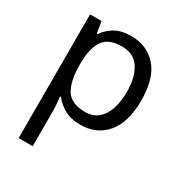

<svg xmlns="http://www.w3.org/2000/svg" viewBox="-183 -674 980 1043"><g transform="rotate(30 307.5 -153.0)"><path d="M340 -546Q439 -546 499.5 -477Q560 -408 560 -269Q560 -132 499.5 -61Q439 10 339 10Q277 10 236.5 -13.5Q196 -37 173 -68H167Q169 -51 171 -25Q173 1 173 20V240H85V-536H157L169 -463H173Q197 -498 236 -522Q275 -546 340 -546ZM324 -472Q242 -472 208.5 -426Q175 -380 173 -286V-269Q173 -170 205.5 -116.5Q238 -63 326 -63Q375 -63 406.5 -90Q438 -117 453.5 -163.5Q469 -210 469 -270Q469 -362 433.5 -417Q398 -472 324 -472Z"/></g></svg>

Font: Noto Sans Buhid
Style: Regular
Weight: 400
Designer: Monotype Design Team
Foundry: Monotype Imaging Inc.
Version: Version 2.001